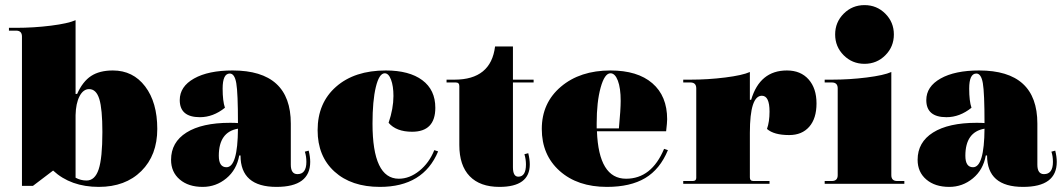

<svg xmlns="http://www.w3.org/2000/svg" viewBox="-20 -720 4164 752"><path d="M367 12Q257 12 188 -52L109 8H66V-577Q66 -600 43 -600H15V-611H43Q112 -611 179.5 -619.5Q247 -628 276 -641V-352H282Q304 -401 337 -422.5Q370 -444 422 -444Q501 -444 548.5 -381.5Q596 -319 596 -215Q596 -112 533.5 -50Q471 12 367 12ZM319 -13Q352 -13 366.5 -57Q381 -101 381 -203Q381 -293 369 -332Q357 -371 329 -371Q306 -371 291.5 -343Q277 -315 276 -269V-24Q296 -13 319 -13Z M774 12Q718 12 684 -17Q650 -46 650 -94Q650 -163 710.5 -201Q771 -239 881 -239Q901 -239 912 -238Q912 -356 905.5 -394Q899 -432 880 -432Q852 -432 852 -373Q852 -324 861 -298Q815 -261 763 -261Q684 -261 684 -328Q684 -381 740 -412.5Q796 -444 891 -444Q1119 -444 1119 -236V-75Q1119 -38 1145 -38Q1180 -38 1180 -86Q1180 -108 1174 -126L1189 -130Q1195 -106 1195 -86Q1195 12 1063 12Q922 12 922 -111H917Q907 -55 866.5 -21.5Q826 12 774 12ZM837 -110Q837 -65 867 -65Q911 -65 912 -216Q837 -203 837 -110Z M1468 12Q1356 12 1290 -48Q1224 -108 1224 -210Q1224 -317 1296.5 -380.5Q1369 -444 1491 -444Q1583 -444 1634 -406Q1685 -368 1685 -298Q1685 -204 1594 -204Q1532 -204 1502 -239Q1521 -295 1521 -344Q1521 -383 1511.5 -408Q1502 -433 1487 -433Q1465 -433 1452 -379Q1439 -325 1439 -236Q1439 -20 1542 -20Q1584 -20 1622.5 -51Q1661 -82 1681 -132L1696 -127Q1638 12 1468 12Z M1936 12Q1860 12 1819.5 -30Q1779 -72 1779 -152V-383Q1779 -397 1765 -397H1729V-408H1760Q1903 -408 1919 -538H1989V-408H2070V-397H1989V-65Q1989 -28 2010 -28Q2040 -28 2040 -76Q2040 -96 2034 -116L2049 -120Q2055 -96 2055 -76Q2055 12 1936 12Z M2357 12Q2242 12 2172 -50.5Q2102 -113 2102 -215Q2102 -317 2177 -380.5Q2252 -444 2371 -444Q2477 -444 2535 -394Q2593 -344 2593 -253Q2593 -240 2589 -206H2318Q2325 -20 2432 -20Q2532 -20 2581 -137L2596 -132Q2565 -57 2507 -22.5Q2449 12 2357 12ZM2317 -237V-217H2404Q2411 -291 2411 -325Q2411 -375 2400 -404Q2389 -433 2371 -433Q2348 -433 2332.5 -377Q2317 -321 2317 -237Z M2656 0V-11H2693Q2707 -11 2707 -23V-374Q2707 -397 2684 -397H2656V-408H2684Q2753 -408 2820.5 -416.5Q2888 -425 2917 -438V-329H2922Q2956 -444 3062 -444Q3116 -444 3147 -409Q3178 -374 3178 -315Q3178 -256 3149.5 -223.5Q3121 -191 3071 -191Q3011 -191 2984 -215Q2994 -243 2994 -283Q2994 -345 2964 -345Q2917 -345 2917 -200V-25Q2917 -11 2931 -11H2994V0Z M3447.5 -503.5Q3414 -470 3366 -470Q3318 -470 3284.5 -503.5Q3251 -537 3251 -585Q3251 -633 3284.5 -666.5Q3318 -700 3366 -700Q3414 -700 3447.5 -666.5Q3481 -633 3481 -585Q3481 -537 3447.5 -503.5ZM3210 0V-11H3238Q3261 -11 3261 -34V-374Q3261 -397 3238 -397H3210V-408H3238Q3307 -408 3374.5 -416.5Q3442 -425 3471 -438V-34Q3471 -11 3494 -11H3522V0Z M3698 12Q3642 12 3608 -17Q3574 -46 3574 -94Q3574 -163 3634.5 -201Q3695 -239 3805 -239Q3825 -239 3836 -238Q3836 -356 3829.5 -394Q3823 -432 3804 -432Q3776 -432 3776 -373Q3776 -324 3785 -298Q3739 -261 3687 -261Q3608 -261 3608 -328Q3608 -381 3664 -412.5Q3720 -444 3815 -444Q4043 -444 4043 -236V-75Q4043 -38 4069 -38Q4104 -38 4104 -86Q4104 -108 4098 -126L4113 -130Q4119 -106 4119 -86Q4119 12 3987 12Q3846 12 3846 -111H3841Q3831 -55 3790.5 -21.5Q3750 12 3698 12ZM3761 -110Q3761 -65 3791 -65Q3835 -65 3836 -216Q3761 -203 3761 -110Z"/></svg>

Font: Arapey Black-Display
Style: Regular
Weight: 900
Designer: Eduardo Rodriguez Tunni
Foundry: Eduardo Rodriguez Tunni
Version: Version 4.000